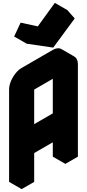

<svg xmlns="http://www.w3.org/2000/svg" viewBox="-20 -1261 603 1331"><path d="M217 -740 433 -865Q467 -885 493.5 -870Q520 -855 520 -815V-175L433 -125V-325L217 -200V0L130 50V-590Q130 -617 142 -646.5Q154 -676 174 -701.5Q194 -727 217 -740ZM433 -425V-765L217 -640V-300ZM349 -931 165 -958 210 -1054 328 -1028 447 -1191 498 -1133ZM433 -325V-125L346 -175V-375ZM433 -765V-425L346 -475V-815ZM447 -1191 328 -1028 242 -1078 360 -1241ZM328 -1028 210 -1054 123 -1104 242 -1078ZM433 -425 217 -300 130 -350 346 -475ZM494 -870Q467 -885 433 -865L217 -740Q194 -727 174 -701.5Q154 -676 142 -646.5Q130 -617 130 -590V50L43 0V-640Q43 -667 55 -696.5Q67 -726 87 -751.5Q107 -777 130 -790L346 -915Q381 -935 407 -920ZM210 -1054 165 -958 78 -1008 123 -1104Z"/></svg>

Font: Nabla Normal
Style: Regular
Weight: 400
Designer: Arthur Reinders Folmer
Version: Version 1.000